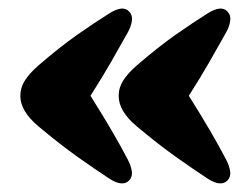

<svg xmlns="http://www.w3.org/2000/svg" viewBox="-20 -459 587 453"><path d="M28 -232.5Q28 -252.5 38.8 -269.2Q49.5 -286 70 -304Q121 -348 162 -376.8Q203 -405.5 238 -427.5Q270 -447.5 284.5 -432Q293 -423.5 291.2 -410.2Q289.5 -397 281.5 -382.5Q263.5 -350.5 243 -314.5Q222.5 -278.5 193.5 -233Q222.5 -187 243.5 -151Q264.5 -115 281.5 -82.5Q289 -68 291 -55Q293 -42 284.5 -33Q269 -17.5 238 -37.5Q204.5 -59.5 163.5 -88.5Q122.5 -117.5 70 -161.5Q28 -197 28 -232.5ZM260 -232.5Q260 -252.5 270.8 -269.2Q281.5 -286 302 -304Q353 -348 394 -376.8Q435 -405.5 470 -427.5Q502 -447.5 516.5 -432Q525 -423.5 523.2 -410.2Q521.5 -397 513.5 -382.5Q495.5 -350.5 475 -314.5Q454.5 -278.5 425.5 -233Q454.5 -187 475.5 -151Q496.5 -115 513.5 -82.5Q521 -68 523 -55Q525 -42 516.5 -33Q501 -17.5 470 -37.5Q436.5 -59.5 395.5 -88.5Q354.5 -117.5 302 -161.5Q260 -197 260 -232.5Z"/></svg>

Font: Fraunces 144pt SuperSoft Black
Style: Regular
Weight: 900
Version: Version 1.000;[b76b70a41]